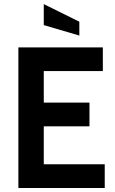

<svg xmlns="http://www.w3.org/2000/svg" viewBox="-20 -936 572 956"><path d="M71.5 0V-700H492V-582H198V-425H425.5V-307H198V-118H501.5V0ZM375 -759 198 -811V-915.5L375 -828Z"/></svg>

Font: Cabin
Style: Bold
Weight: 700
Width: 4
Designer: Pablo Impallari
Foundry: Pablo Impallari. http://www.impallari.com Igino Marini. http://www.ikern.com
Version: Version 3.001